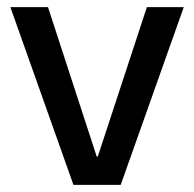

<svg xmlns="http://www.w3.org/2000/svg" viewBox="-20 -516 542 536"><path d="M185 0 9 -496H114L250 -79H253L390 -496H493L317 0Z"/></svg>

Font: DM Sans 36pt Medium
Style: Regular
Weight: 500
Designer: Colophon Foundry, Jonny Pinhorn
Foundry: Colophon Foundry
Version: Version 4.004;gftools[0.9.30]